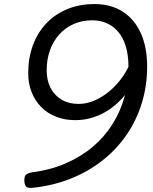

<svg xmlns="http://www.w3.org/2000/svg" viewBox="-20 -914 753 946"><path d="M446 -894Q527 -894 585 -856.5Q643 -819 674 -750Q705 -681 705 -586Q705 -492 679 -407Q653 -322 604.5 -251Q556 -180 487.5 -125.5Q419 -71 335 -36.5Q251 -2 153 10Q126 14 114 9Q102 4 100 -20Q99 -45 107.5 -53Q116 -61 139 -65Q231 -77 306 -110Q381 -143 438.5 -192Q496 -241 535 -303.5Q574 -366 593.5 -437.5Q613 -509 613 -585Q613 -642 600 -685Q587 -728 563 -756.5Q539 -785 506.5 -799.5Q474 -814 435 -814Q383 -814 341.5 -795Q300 -776 270.5 -742.5Q241 -709 225.5 -664.5Q210 -620 210 -568Q210 -518 229 -481Q248 -444 283.5 -423Q319 -402 366 -402Q399 -402 430.5 -413Q462 -424 491 -443.5Q520 -463 545.5 -489Q571 -515 591 -546Q611 -577 624 -610L658 -551Q635 -497 602.5 -454.5Q570 -412 530 -382.5Q490 -353 444.5 -337.5Q399 -322 351 -322Q299 -322 256 -339Q213 -356 182.5 -387Q152 -418 135.5 -460.5Q119 -503 119 -553Q119 -628 142 -690.5Q165 -753 208 -798.5Q251 -844 311 -869Q371 -894 446 -894Z"/></svg>

Font: Playwrite AT
Style: Italic
Weight: 400
Italic angle: -13.0072°
Designer: Veronika Burian, José Scaglione
Foundry: TypeTogether
Version: Version 1.002